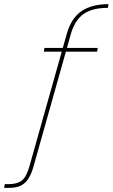

<svg xmlns="http://www.w3.org/2000/svg" viewBox="-119 -773 545 929"><path d="M-99 136 -96 118H-78Q-37 118 -14.5 101.5Q8 85 23 33L204 -609Q226 -686 276 -719.5Q326 -753 406 -753L403 -735Q327 -735 285 -705Q243 -675 224 -609L43 33Q34 65 20.5 88Q7 111 -15 123.5Q-37 136 -75 136ZM93 -523 96 -541H354L351 -523Z"/></svg>

Font: DM Sans 11pt Thin
Style: Italic
Weight: 250
Italic angle: -10°
Version: Version 4.004;gftools[0.9.30]